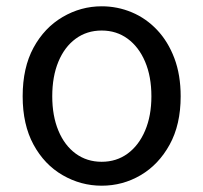

<svg xmlns="http://www.w3.org/2000/svg" viewBox="-20 -577 646 610"><path d="M303 13Q237 13 179 -20.5Q121 -54 86.5 -117.5Q52 -181 52 -271Q52 -362 86.5 -425.5Q121 -489 179 -523Q237 -557 303 -557Q353 -557 398.5 -538Q444 -519 479 -482Q514 -445 534 -392Q554 -339 554 -271Q554 -181 519 -117.5Q484 -54 427 -20.5Q370 13 303 13ZM303 -63Q350 -63 385.5 -89Q421 -115 441 -162Q461 -209 461 -271Q461 -334 441 -381Q421 -428 385.5 -454Q350 -480 303 -480Q256 -480 220.5 -454Q185 -428 165.5 -381Q146 -334 146 -271Q146 -209 165.5 -162Q185 -115 220.5 -89Q256 -63 303 -63Z"/></svg>

Font: Farlight84_Sys_V01
Style: Regular
Weight: 400
Designer: Ryoko NISHIZUKA  (kana, bopomofo & ideographs); Paul D. Hunt (Latin, Greek & Cyrillic); Sandoll Communications , Soo-you
Foundry: Adobe
Version: Version 2.004;October 29, 2024;FontCreator 14.0.0.2814 64-bi